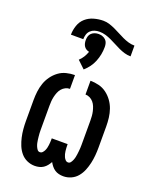

<svg xmlns="http://www.w3.org/2000/svg" viewBox="-156 -929 813 1023"><g transform="rotate(20 250.0 -418.0)"><path d="M169 8Q146 8 125 -1.5Q104 -11 89.5 -28.5Q75 -46 66.5 -67Q58 -88 53 -110Q48 -132 46 -155Q44 -178 44 -200V-320Q44 -344 47 -368.5Q50 -393 58 -416Q66 -439 80.5 -459Q95 -479 114.5 -493.5Q134 -508 158 -514Q182 -520 206 -520V-442Q193 -442 181 -436Q169 -430 160.5 -420Q152 -410 147 -397.5Q142 -385 139 -372Q136 -359 135 -346Q134 -333 134 -320V-200Q134 -191 134 -182Q134 -173 134.5 -164Q135 -155 136 -146Q137 -137 138 -128.5Q139 -120 141 -111Q143 -102 146.5 -93.5Q150 -85 155.5 -77.5Q161 -70 170 -70Q179 -70 185 -76.5Q191 -83 194.5 -90.5Q198 -98 200 -106Q202 -114 203 -122.5Q204 -131 204.5 -139.5Q205 -148 205 -156V-161H295V-156Q295 -148 295.5 -139.5Q296 -131 297 -122.5Q298 -114 300 -106Q302 -98 305.5 -90.5Q309 -83 315 -76.5Q321 -70 330 -70Q339 -70 344.5 -77.5Q350 -85 353.5 -93.5Q357 -102 359 -111Q361 -120 362 -128.5Q363 -137 364 -146Q365 -155 365.5 -164Q366 -173 366 -182Q366 -191 366 -200V-320Q366 -333 365 -346Q364 -359 361 -372Q358 -385 353 -397.5Q348 -410 339.5 -420Q331 -430 319 -436Q307 -442 294 -442V-520Q318 -520 342 -514Q366 -508 385.5 -493.5Q405 -479 419.5 -459Q434 -439 442 -416Q450 -393 453 -368.5Q456 -344 456 -320V-200Q456 -178 454 -155Q452 -132 447 -110Q442 -88 433.5 -67Q425 -46 410.5 -28.5Q396 -11 375 -1.5Q354 8 331 8Q318 8 305.5 5Q293 2 282.5 -5Q272 -12 264 -22Q256 -32 250 -43Q244 -32 236 -22Q228 -12 217.5 -5Q207 2 194.5 5Q182 8 169 8ZM112 -715Q112 -741 121 -767.5Q130 -794 150 -811.5Q170 -829 196.5 -836.5Q223 -844 250 -844Q268 -844 285 -838.5Q302 -833 318 -825.5Q334 -818 350 -809.5Q366 -801 382 -793.5Q398 -786 415 -781Q432 -776 450 -776V-715Q432 -715 415 -720Q398 -725 382 -732.5Q366 -740 350 -748.5Q334 -757 318 -764.5Q302 -772 285 -777Q268 -782 250 -782Q236 -782 223 -778Q210 -774 200 -764.5Q190 -755 186 -741.5Q182 -728 182 -715ZM239 -564 197 -604Q210 -616 219 -630.5Q228 -645 234 -662Q225 -664 217.5 -668.5Q210 -673 205 -680.5Q200 -688 198 -697Q196 -706 196 -715Q196 -726 199 -736.5Q202 -747 210 -754.5Q218 -762 228.5 -765.5Q239 -769 250 -769Q261 -769 271.5 -765.5Q282 -762 290 -754.5Q298 -747 301 -736.5Q304 -726 304 -715Q304 -693 300 -672.5Q296 -652 288 -632Q280 -612 267.5 -595Q255 -578 239 -564Z"/></g></svg>

Font: Iosevka Term Curly Semibold
Style: Regular
Weight: 600
Designer: Belleve Invis
Foundry: Belleve Invis
Version: Version 32.3.0